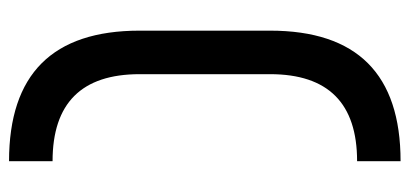

<svg xmlns="http://www.w3.org/2000/svg" viewBox="-264 -557 919 431"><g transform="rotate(90 195.5 -341.5)"><path d="M341.8 -781.2V-683.6Q146.5 -683.6 146.5 -488.3V-195.3Q146.5 0 341.8 0V97.7Q48.8 97.7 48.8 -195.3V-488.3Q48.8 -781.2 341.8 -781.2Z"/></g></svg>

Font: BabelStone Runic Staveless Rule
Style: Regular
Weight: 400
Designer: Andrew West
Foundry: BabelStone
Version: Version 3.002 March 14, 2022